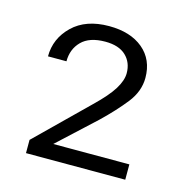

<svg xmlns="http://www.w3.org/2000/svg" viewBox="-69 -781 499 520"><g transform="rotate(15 180.5 -520.5)"><path d="M325.7 -368.2V-325.2H47.4V-362.3L188.5 -500.5Q224.6 -535.2 239.7 -559.8Q254.9 -584.5 254.9 -604.5Q254.9 -634.8 235.1 -653.6Q215.3 -672.4 177.2 -672.4Q132.8 -672.4 110.8 -650.1Q88.9 -627.9 88.9 -593.8H37.1Q37.1 -644 74.2 -679.9Q111.3 -715.8 176.3 -715.8Q236.3 -715.8 271.7 -686.3Q307.1 -656.7 307.1 -605.5Q307.1 -567.9 280.8 -534.4Q254.4 -501 216.3 -464.4L112.3 -368.2Z"/></g></svg>

Font: Vazirmatn FD ExtraLight
Style: Regular
Weight: 200
Designer: Saber Rastikerdar
Foundry: Saber Rastikerdar
Version: Version 33.003